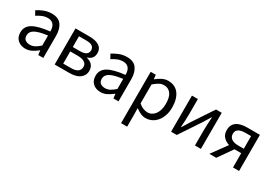

<svg xmlns="http://www.w3.org/2000/svg" viewBox="8 -1266 3134 2238"><g transform="rotate(30 1575.0 -146.5)"><path d="M194 12Q133 12 92.5 -24Q52 -60 52 -126Q52 -206 123 -248.5Q194 -291 350 -308Q350 -331 345.5 -353Q341 -375 330 -392Q319 -409 299.5 -419.5Q280 -430 250 -430Q208 -430 171 -414Q134 -398 105 -378L73 -435Q107 -457 156 -477.5Q205 -498 264 -498Q353 -498 393 -443.5Q433 -389 433 -298V0H365L358 -58H355Q320 -29 280 -8.5Q240 12 194 12ZM218 -54Q253 -54 284 -70.5Q315 -87 350 -119V-254Q289 -246 247.5 -235Q206 -224 180.5 -209Q155 -194 143.5 -174.5Q132 -155 132 -132Q132 -90 157 -72Q182 -54 218 -54Z M586 0V-486H773Q813 -486 846 -479Q879 -472 902.5 -457.5Q926 -443 939 -419.5Q952 -396 952 -363Q952 -322 930.5 -296Q909 -270 871 -259V-256Q892 -251 910.5 -242Q929 -233 943 -219Q957 -205 965 -185Q973 -165 973 -139Q973 -103 958.5 -77Q944 -51 918.5 -33.5Q893 -16 858 -8Q823 0 781 0ZM667 -282H759Q820 -282 846 -301.5Q872 -321 872 -355Q872 -389 847 -408Q822 -427 765 -427H667ZM667 -59H772Q832 -59 861.5 -81Q891 -103 891 -144Q891 -181 860 -202Q829 -223 767 -223H667Z M1206 12Q1145 12 1104.5 -24Q1064 -60 1064 -126Q1064 -206 1135 -248.5Q1206 -291 1362 -308Q1362 -331 1357.5 -353Q1353 -375 1342 -392Q1331 -409 1311.5 -419.5Q1292 -430 1262 -430Q1220 -430 1183 -414Q1146 -398 1117 -378L1085 -435Q1119 -457 1168 -477.5Q1217 -498 1276 -498Q1365 -498 1405 -443.5Q1445 -389 1445 -298V0H1377L1370 -58H1367Q1332 -29 1292 -8.5Q1252 12 1206 12ZM1230 -54Q1265 -54 1296 -70.5Q1327 -87 1362 -119V-254Q1301 -246 1259.5 -235Q1218 -224 1192.5 -209Q1167 -194 1155.5 -174.5Q1144 -155 1144 -132Q1144 -90 1169 -72Q1194 -54 1230 -54Z M1598 205V-486H1666L1673 -430H1676Q1709 -458 1748.5 -478Q1788 -498 1831 -498Q1878 -498 1914 -480.5Q1950 -463 1974 -430.5Q1998 -398 2010.5 -352.5Q2023 -307 2023 -250Q2023 -188 2006 -139.5Q1989 -91 1960 -57Q1931 -23 1893 -5.5Q1855 12 1813 12Q1779 12 1745.5 -3Q1712 -18 1678 -44L1680 41V205ZM1799 -57Q1829 -57 1854.5 -70.5Q1880 -84 1898.5 -108.5Q1917 -133 1927.5 -169Q1938 -205 1938 -250Q1938 -290 1931 -323Q1924 -356 1908.5 -379.5Q1893 -403 1868.5 -416Q1844 -429 1810 -429Q1779 -429 1747.5 -412Q1716 -395 1680 -363V-108Q1713 -80 1744 -68.5Q1775 -57 1799 -57Z M2153 0V-486H2233V-284Q2233 -245 2230.5 -198.5Q2228 -152 2225 -105H2229Q2243 -128 2261.5 -157Q2280 -186 2293 -209L2477 -486H2554V0H2474V-202Q2474 -241 2476.5 -287.5Q2479 -334 2482 -382H2478Q2464 -359 2445.5 -329.5Q2427 -300 2414 -278L2229 0Z M2986 0V-192H2896H2895L2761 0H2668L2816 -203Q2769 -217 2737 -250.5Q2705 -284 2705 -342Q2705 -382 2719.5 -409.5Q2734 -437 2759.5 -454Q2785 -471 2820 -478.5Q2855 -486 2896 -486H3068V0ZM2910 -252H2986V-422H2910Q2853 -422 2820.5 -402.5Q2788 -383 2788 -340Q2788 -297 2820.5 -274.5Q2853 -252 2910 -252Z"/></g></svg>

Font: Giro Regular
Style: Regular
Weight: 400
Designer: Paul D. Hunt
Foundry: Adobe Systems Incorporated
Version: Version 1.000;PS 1.0;hotconv 1.0.88;makeotf.lib2.5.647800